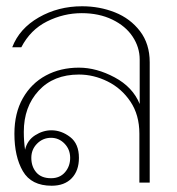

<svg xmlns="http://www.w3.org/2000/svg" viewBox="-20 -583 564 613"><path d="M26 -156Q26 -222 53 -269.5Q80 -317 126.5 -342Q173 -367 232 -367Q288 -367 346 -336Q404 -305 426 -251V-393Q426 -432 403.5 -466Q381 -500 338.5 -520.5Q296 -541 241 -541Q183 -541 130 -514.5Q77 -488 48 -432H19Q42 -492 104 -527.5Q166 -563 242 -563Q298 -563 347 -543.5Q396 -524 427 -483.5Q458 -443 458 -384V0H425V-156Q425 -216 396.5 -258.5Q368 -301 323.5 -323Q279 -345 232 -345Q151 -345 103.5 -293.5Q56 -242 56 -162Q56 -132 60 -105Q67 -135 92 -151Q117 -167 144 -167Q176 -167 204 -145.5Q232 -124 232 -79Q232 -38 209 -14Q186 10 145 10Q80 10 53 -36.5Q26 -83 26 -156ZM204 -79Q204 -106 186 -124.5Q168 -143 143 -143Q117 -143 98.5 -124.5Q80 -106 80 -79Q80 -51 96 -32.5Q112 -14 143 -14Q171 -14 187.5 -33Q204 -52 204 -79Z"/></svg>

Font: Taviraj Thin
Style: Regular
Weight: 250
Designer: Katatrad Team
Foundry: CadsonDemak
Version: Version 1.001